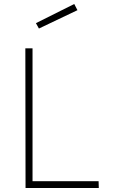

<svg xmlns="http://www.w3.org/2000/svg" viewBox="-20 -942 570 962"><path d="M108 0 107 -700H143V-34H474L475 0ZM352 -922 368 -891 175 -799 160 -826Z"/></svg>

Font: Panefresco 1wt
Style: Regular
Weight: 250
Version: Version 1.000